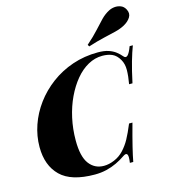

<svg xmlns="http://www.w3.org/2000/svg" viewBox="-138 -1080 1073 1205"><g transform="rotate(-15 398.5 -477.5)"><path d="M768 -708Q753 -669 737 -613.5Q721 -558 704 -478H682Q691 -528 691.5 -568Q692 -608 675 -637Q656 -670 629 -682Q602 -694 565 -694Q517 -694 472.5 -669.5Q428 -645 391 -600.5Q354 -556 326 -497Q298 -438 282.5 -368Q267 -298 267 -223Q267 -119 302.5 -71.5Q338 -24 398 -24Q431 -24 466.5 -39Q502 -54 528 -82Q555 -111 574.5 -146.5Q594 -182 618 -240H640Q615 -149 601.5 -93.5Q588 -38 581 0H559Q562 -21 562 -34Q562 -54 554 -58.5Q546 -63 529 -51Q503 -33 471.5 -18Q440 -3 404.5 5.5Q369 14 329 14Q176 14 106.5 -54Q37 -122 37 -242Q37 -314 61 -383.5Q85 -453 130 -514Q175 -575 238 -622Q301 -669 378.5 -695.5Q456 -722 544 -722Q584 -722 611.5 -713Q639 -704 658.5 -689Q678 -674 692 -657Q705 -641 718.5 -654Q732 -667 747 -708ZM495 -784Q543 -826 573 -859.5Q603 -893 627.5 -918Q652 -943 681 -958Q698 -967 718.5 -969Q739 -971 758.5 -963.5Q778 -956 789 -935Q804 -907 789.5 -883Q775 -859 744 -842Q718 -828 684 -819.5Q650 -811 605.5 -801Q561 -791 502 -772Z"/></g></svg>

Font: Playfair Display Black
Style: Italic
Weight: 900
Italic angle: -14°
Designer: Claus Eggers Sørensen
Foundry: Claus Eggers Sørensen
Version: Version 1.203